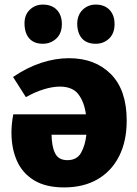

<svg xmlns="http://www.w3.org/2000/svg" viewBox="-20 -805 599 838"><path d="M281 -551Q395 -551 464 -481.5Q533 -412 533 -279Q533 -188 499.5 -122.5Q466 -57 405 -22Q344 13 260 13Q179 13 128 -18.5Q77 -50 53.5 -104Q30 -158 30 -226Q30 -264 38 -306H355Q348 -359 322.5 -393Q297 -427 241 -427Q210 -427 172 -415.5Q134 -404 93 -381L37 -469Q97 -510 159 -530.5Q221 -551 281 -551ZM274 -106Q316 -106 334 -138.5Q352 -171 357 -217H205Q206 -164 221 -135Q236 -106 274 -106ZM398 -614Q359 -614 338.5 -636.5Q318 -659 317 -700Q317 -739 340.5 -762Q364 -785 398 -785Q436 -785 458 -762Q480 -739 480 -700Q480 -659 456 -636.5Q432 -614 398 -614ZM167 -614Q129 -614 108.5 -636.5Q88 -659 87 -700Q86 -739 109.5 -762Q133 -785 167 -785Q206 -785 228 -762Q250 -739 250 -700Q250 -659 225.5 -636.5Q201 -614 167 -614Z"/></svg>

Font: Bitter ExtraBold
Style: Regular
Weight: 800
Designer: Sol Matas, and Bitter project Authors
Foundry: Sol Matas
Version: Version 2.001